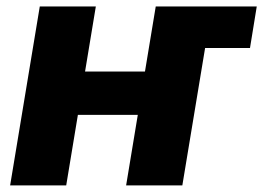

<svg xmlns="http://www.w3.org/2000/svg" viewBox="-20 -562 798 582"><path d="M543.9 -416.5 564.5 -542.5H758.3L737.8 -416.5ZM468.3 -345.2 446.8 -213.9H167L188.5 -345.2ZM270.5 -542.5 180.7 0H10.7L100.6 -542.5ZM622.6 -542.5 532.7 0H362.3L452.1 -542.5Z"/></svg>

Font: Inter 16pt ExtraBold
Style: Italic
Weight: 800
Italic angle: -9.3988°
Version: Version 4.001;git-66647c0bb